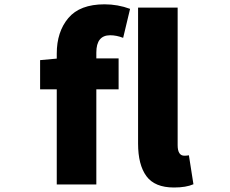

<svg xmlns="http://www.w3.org/2000/svg" viewBox="-20 -833 1040 867"><path d="M236.3 -568.4V-590.8Q236.3 -689.5 288.6 -751.5Q340.8 -813.5 452.1 -813.5Q511.7 -813.5 567.4 -793L536.1 -662.1Q505.9 -673.8 477.5 -673.8Q415 -673.8 415 -595.7V-569.3H515.6V-429.7H415V0H236.3V-429.7H161.1V-561.5ZM833 -131.8 853.5 -1Q820.3 13.7 765.6 13.7Q678.7 13.7 641.1 -37.6Q603.5 -88.9 603.5 -184.6V-798.8H782.2V-177.7Q782.2 -129.9 812.5 -129.9Q824.2 -129.9 833 -131.8Z"/></svg>

Font: Gen Shin Gothic Monospace Heavy
Style: Bold
Weight: 800
Designer: [Source Han Sans]
Ryoko NISHIZUKA  (kana & ideographs); Paul D. Hunt (Latin, Greek & Cyrillic); Wenlong ZHANG  (bopomofo
Version: Version 1.002.20150607